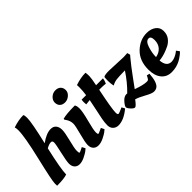

<svg xmlns="http://www.w3.org/2000/svg" viewBox="-22 -1314 1918 1918"><g transform="rotate(-45 937.5 -355.0)"><path d="M147 -660C147 -600.7 127.2 -487.3 87.5 -320C47.8 -152.7 28 -54.7 28 -26C28 -17.3 28.3 -7.3 29 4C96.3 4 144 -1.3 172 -12C172 -60 190.3 -164.7 227 -326C253 -340.7 274.7 -348 292 -348C306 -348 313 -339.5 313 -322.5C313 -305.5 305.5 -264.8 290.5 -200.5C275.5 -136.2 268 -91.8 268 -67.5C268 -43.2 274.7 -23.8 288 -9.5C301.3 4.8 319.2 12 341.5 12C363.8 12 388.3 5.3 415 -8C441.7 -21.3 460 -32 470 -40C480 -48 488 -54.7 494 -60L476 -95L464 -89C441.3 -77 427.3 -71 422 -71C416.7 -71 414 -82 414 -104C414 -126 421.7 -166.8 437 -226.5C452.3 -286.2 460 -329.2 460 -355.5C460 -381.8 453.5 -403 440.5 -419C427.5 -435 408.3 -443 383 -443C342.3 -443 295 -423.3 241 -384C278.3 -542.7 297 -644 297 -688C297 -712.7 294 -728 288 -734C242 -734 193 -725 141 -707C145 -697.7 147 -682 147 -660Z M706 -236.5C724 -304.8 733 -353 733 -381C733 -409 728.7 -428 720 -438C640.7 -438 583.3 -433 548 -423L547 -410L556 -398C573.3 -373.3 582 -347 582 -319C582 -300.3 573.7 -259.8 557 -197.5C540.3 -135.2 532 -91.8 532 -67.5C532 -43.2 538.7 -23.8 552 -9.5C565.3 4.8 583.7 12 607 12C630.3 12 655.7 5.2 683 -8.5C710.3 -22.2 729 -33 739 -41C749 -49 757 -55.7 763 -61L746 -96L734 -90C707.3 -77.3 692 -71 688 -71C682 -71 679 -81.5 679 -102.5C679 -123.5 688 -168.2 706 -236.5ZM599 -600C599 -578 605.7 -560.5 619 -547.5C632.3 -534.5 650.7 -528 674 -528C697.3 -528 718.5 -536.3 737.5 -553C756.5 -569.7 766 -588.8 766 -610.5C766 -632.2 759.3 -649.7 746 -663C732.7 -676.3 714 -683 690 -683C666 -683 644.8 -674.7 626.5 -658C608.2 -641.3 599 -622 599 -600Z M1111 -431H1014C1025.3 -486.3 1031 -524 1031 -544C1031 -564 1029.7 -580.7 1027 -594C981 -594 932 -585 880 -567V-564L881 -533C881 -501 878.3 -467 873 -431H810C808 -422.3 807 -411.2 807 -397.5C807 -383.8 807.7 -373 809 -365C821 -367 839.3 -369 864 -371C859.3 -343.7 852 -307.8 842 -263.5C832 -219.2 824.2 -181.7 818.5 -151C812.8 -120.3 810 -92.8 810 -68.5C810 -44.2 817.5 -24.7 832.5 -10C847.5 4.7 866.7 12 890 12C940.7 12 995.7 -12.7 1055 -62L1037 -95C1001 -78.3 978.8 -70 970.5 -70C962.2 -70 958 -79.7 958 -99C958 -135.7 973.3 -228.3 1004 -377H1022C1044.7 -377 1068.7 -375.7 1094 -373C1104 -395 1109.7 -414.3 1111 -431Z M1209 -443C1165.7 -443 1139.7 -438.7 1131 -430C1129 -419.3 1128 -401.5 1128 -376.5C1128 -351.5 1130.7 -327.3 1136 -304C1157.3 -316 1179.3 -323.5 1202 -326.5C1224.7 -329.5 1264.7 -331.3 1322 -332C1278.7 -265.3 1230 -205.7 1176 -153C1173.3 -153.7 1169.7 -154 1165 -154C1142.3 -154 1120.5 -141.8 1099.5 -117.5C1078.5 -93.2 1068 -76 1068 -66C1068 -56 1076 -42.2 1092 -24.5C1108 -6.8 1121.3 2 1132 2C1142.7 2 1162 -17 1190 -55C1215.3 -48.3 1248.5 -33.5 1289.5 -10.5C1330.5 12.5 1360.3 24 1379 24C1397.7 24 1413.3 19 1426 9C1452 -11.7 1467.3 -59.7 1472 -135L1442 -142C1432.7 -122 1425 -109 1419 -103C1415 -99 1408 -97 1398 -97C1366.7 -97 1320.3 -108 1259 -130L1331 -228.5C1375 -288.8 1415 -340.7 1451 -384L1470 -406L1461 -438C1441.7 -436 1421.3 -435 1400 -435Z M1493 -173C1493 -115 1506.3 -69.7 1533 -37C1559.7 -4.3 1596 12 1642 12C1688 12 1730.3 1.3 1769 -20C1783 -28 1798 -38 1814 -50C1830 -62 1840.7 -71.7 1846 -79L1822 -111L1807 -99C1797 -91 1783 -83 1765 -75C1747 -67 1730 -63 1714 -63C1667.3 -63 1641.7 -94.3 1637 -157L1661 -160C1700.3 -166 1743.7 -180.7 1791 -204C1814.3 -216 1834.2 -233 1850.5 -255C1866.8 -277 1875 -304.2 1875 -336.5C1875 -368.8 1862.3 -394.7 1837 -414C1811.7 -433.3 1779.3 -443 1740 -443C1676 -443 1618.8 -418.8 1568.5 -370.5C1518.2 -322.2 1493 -256.3 1493 -173ZM1717 -249C1697 -226.3 1670 -212 1636 -206C1636 -243.3 1642.8 -283.5 1656.5 -326.5C1670.2 -369.5 1689.7 -391 1715 -391C1736.3 -391 1747 -373 1747 -337C1747 -301 1737 -271.7 1717 -249Z"/></g></svg>

Font: Oleo Script
Style: Regular
Weight: 400
Designer: Soytutype
Foundry: Soytutype
Version: Version 1.002